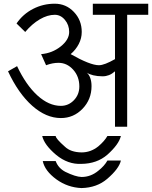

<svg xmlns="http://www.w3.org/2000/svg" viewBox="-20 -670 804 1015"><path d="M276.4 148.4Q213.9 95.7 203.1 48.8H274.4Q274.4 62.5 323.2 105.5Q353.5 134.8 411.1 135.7Q460 135.7 500 103.5Q532.2 76.2 547.9 48.8H619.1Q608.4 93.8 546.9 148.4Q492.2 195.3 411.1 196.3Q338.9 200.2 276.4 148.4ZM278.3 278.3Q216.8 233.4 206.1 181.6H274.4Q288.1 218.8 325.2 238.3Q378.9 264.6 411.1 265.6Q460 265.6 500 232.4Q532.2 207 547.9 178.7H619.1Q609.4 221.7 546.9 275.4Q492.2 322.3 411.1 324.2Q337.9 321.3 278.3 278.3ZM301.8 -45.9Q223.6 -45.9 150.4 -110.8Q77.1 -175.8 22.5 -293L70.3 -320.3Q117.2 -220.7 177.7 -165.5Q238.3 -110.4 301.8 -110.4Q341.8 -110.4 370.6 -140.1Q399.4 -169.9 399.4 -212.9Q399.4 -265.6 366.7 -301.8Q334 -337.9 289.1 -337.9Q274.4 -337.9 258.3 -335Q242.2 -332 223.6 -325.2L197.3 -383.8Q255.9 -388.7 300.8 -424.3Q345.7 -460 345.7 -501Q345.7 -538.1 323.2 -564.9Q300.8 -591.8 269.5 -591.8Q231.4 -591.8 190.4 -567.9Q149.4 -543.9 113.3 -501L67.4 -545.9Q101.6 -595.7 154.8 -623Q208 -650.4 269.5 -650.4Q329.1 -650.4 370.6 -606.9Q412.1 -563.5 412.1 -501Q412.1 -467.8 396.5 -437.5Q380.9 -407.2 353.5 -383.8Q403.3 -355.5 441.4 -340.3Q479.5 -325.2 502.9 -325.2Q517.6 -325.2 539.1 -333.5Q560.5 -341.8 587.9 -357.4V-591.8H470.7V-650.4H763.7V-591.8H652.3V0H587.9V-293Q572.3 -279.3 556.2 -272.9Q540 -266.6 522.5 -266.6Q495.1 -266.6 473.1 -272Q451.2 -277.3 438.5 -286.1Q451.2 -275.4 457.5 -256.8Q463.9 -238.3 463.9 -214.8Q463.9 -144.5 416.5 -95.2Q369.1 -45.9 301.8 -45.9Z"/></svg>

Font: Lohit Marathi
Style: Regular
Weight: 400
Version: 2.94.2